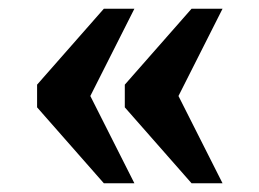

<svg xmlns="http://www.w3.org/2000/svg" viewBox="-20 -490 594 440"><path d="M419 -70 266 -244V-296L419 -470H490L389 -270L490 -70ZM218 -70 65 -244V-296L218 -470H288L187 -270L288 -70Z"/></svg>

Font: Noto Serif Gurmukhi
Style: Bold
Weight: 700
Designer: Vaibhav Singh and the Monotype Design Team
Foundry: Monotype Imaging Inc.
Version: Version 2.004; ttfautohint (v1.8.4.7-5d5b)